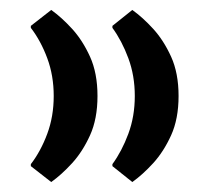

<svg xmlns="http://www.w3.org/2000/svg" viewBox="-20 -388 422 386"><path d="M83 -22 42 -54V-58Q62 -84 75 -119Q88 -154 88 -195Q88 -236 75 -271Q62 -306 42 -332V-336L83 -368Q104 -353 125 -330Q146 -307 161 -274Q176 -241 176 -195Q176 -149 161 -116Q146 -83 125 -60Q104 -37 83 -22ZM246 -22 206 -54V-58Q225 -84 238 -119Q251 -154 251 -195Q251 -236 238 -271Q225 -306 206 -332V-336L246 -368Q267 -353 288 -330Q309 -307 324 -274Q339 -241 339 -195Q339 -149 324 -116Q309 -83 288 -60Q267 -37 246 -22Z"/></svg>

Font: Fustat Medium
Style: Regular
Weight: 500
Designer: Mohamed Gaber, Khaled Hosny, Laura Garcia Mut
Foundry: Kief Type Foundry, Alif Type Foundry, Hard Type Foundry
Version: Version 1.007